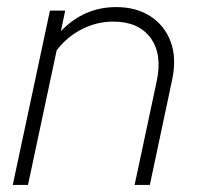

<svg xmlns="http://www.w3.org/2000/svg" viewBox="-20 -522 559 542"><path d="M16 0 121 -492H164L152 -434Q217 -502 308 -502Q364 -502 404 -476.5Q444 -451 461.5 -405Q479 -359 466 -297L403 0H360L422 -291Q439 -369 405 -415Q371 -461 300 -461Q253 -461 211 -439.5Q169 -418 140 -380L59 0Z"/></svg>

Font: Red Hat Display
Style: Italic
Weight: 300
Italic angle: -12°
Designer: Pentagram, MCKL
Foundry: Pentagram, MCKL
Version: Version 1.023